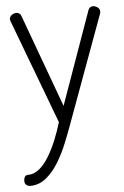

<svg xmlns="http://www.w3.org/2000/svg" viewBox="-52 -517 512 790"><g transform="rotate(-5 204.0 -122.0)"><path d="M19 -447Q17 -453 17 -455Q17 -465 26 -472Q35 -479 46 -479Q52 -479 57.5 -475.5Q63 -472 65 -466L206 -81L343 -466Q349 -479 362 -479Q371 -479 380.5 -472.5Q390 -466 390 -455Q390 -450 389 -447L231 -16Q217 23 199.5 67Q182 111 159.5 148.5Q137 186 107.5 210.5Q78 235 41 235Q32 235 25 229.5Q18 224 18 212Q18 203 22 196Q26 189 36 189Q61 189 82.5 171Q104 153 122 123.5Q140 94 155 57.5Q170 21 181 -16Z"/></g></svg>

Font: AkaAcidDosis
Style: Light
Weight: 300
Designer: Edgar Tolentino, Pablo Impallari, Igino Marini, Aka-Acid
Foundry: Edgar Tolentino, Pablo Impallari, Igino Marini, Aka-Acid
Version: Version 1.007